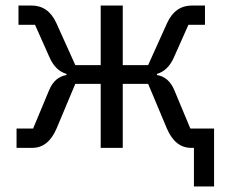

<svg xmlns="http://www.w3.org/2000/svg" viewBox="-20 -536 815 696"><path d="M683 140V0H673Q615 0 585 -70L517 -232H425V0H345V-232H253L185 -70Q155 0 97 0H40V-70H100L158 -209Q178 -257 221 -264V-268Q181 -280 160 -327L107 -446H47V-516H94Q155 -516 184 -453L253 -300H345V-516H425V-300H517L586 -453Q615 -516 676 -516H723V-446H663L610 -327Q589 -280 549 -268V-264Q592 -257 612 -209L670 -70H756V140Z"/></svg>

Font: Anuphan
Style: Regular
Weight: 400
Designer: Mike Abbink, Paul van der Laan, Pieter van Rosmalen, Mint Tantisuwanna
Foundry: Bold Monday; Cadson Demak
Version: Version 3.002;hotconv 1.0.109;makeotfexe 2.5.65596